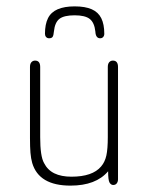

<svg xmlns="http://www.w3.org/2000/svg" viewBox="-20 -572 467 602"><path d="M319 -35Q319 -7 323.5 0.5Q328 8 335 8Q342 8 346 3Q350 -2 350 -10V-362Q350 -372 346 -377Q342 -382 334 -382Q327 -382 322.5 -377Q318 -372 318 -362V-142Q318 -105 313.5 -84.5Q309 -64 297 -50Q270 -18 204 -18Q172 -18 150.5 -28.5Q129 -39 118 -61Q106 -82 106 -142V-362Q106 -372 102 -377Q98 -382 90 -382Q83 -382 78.5 -377Q74 -372 74 -362V-139Q74 -111 75.5 -93Q77 -75 81 -61Q102 10 201 10Q281 10 319 -35ZM149 -473Q152 -502 166.5 -513Q181 -524 214 -524Q247 -524 261.5 -512.5Q276 -501 279 -473Q280 -452 294 -452Q300 -452 303.5 -456Q307 -460 307 -466Q307 -496 297.5 -515Q288 -534 267.5 -543Q247 -552 214 -552Q182 -552 161 -543Q140 -534 130.5 -515Q121 -496 121 -466Q121 -460 124.5 -456Q128 -452 134 -452Q142 -452 145 -456.5Q148 -461 149 -473Z"/></svg>

Font: Beiruti ExtraLight
Style: Regular
Weight: 250
Designer: Arlette Boutros
Foundry: Boutros
Version: Version 1.41